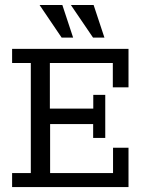

<svg xmlns="http://www.w3.org/2000/svg" viewBox="-20 -762 586 782"><path d="M29.3 -57.1H105.5V-505.4H29.3V-563H503.4V-406.2H439.5V-505.4H183.1V-319.8H359.9V-375.5H408.7V-200.2H359.4V-256.8H184.1V-57.1H440.4V-160.2H503.4V0H29.3ZM231 -608.9 141.1 -741.7H233.9L277.8 -608.9ZM358.9 -608.9 268.6 -741.7H361.3L405.3 -608.9Z"/></svg>

Font: Rokkitt
Style: Regular
Weight: 400
Version: Version 1.2; ttfautohint (v1.5) -l 7 -r 28 -G 50 -x 13 -D la